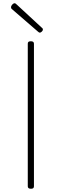

<svg xmlns="http://www.w3.org/2000/svg" viewBox="-20 -1148 379 1182"><path d="M171 14Q160 14 155.5 10Q151 6 151 -1V-879Q151 -887 155.5 -890.5Q160 -894 170 -894Q179 -894 184 -890.5Q189 -887 189 -879V-1Q189 6 185 10Q181 14 171 14ZM225 -947Q222 -947 220 -948.5Q218 -950 214 -953L51 -1094Q49 -1097 48.5 -1099Q48 -1101 48 -1104Q48 -1109 51.5 -1114.5Q55 -1120 60 -1124Q65 -1128 70 -1128Q74 -1128 76.5 -1125.5Q79 -1123 83 -1120L240 -975Q243 -973 243.5 -970Q244 -967 244 -965Q244 -960 237.5 -953.5Q231 -947 225 -947Z"/></svg>

Font: Playwrite HR Lijeva Thin
Style: Regular
Weight: 250
Designer: Veronika Burian, José Scaglione
Foundry: TypeTogether
Version: Version 1.002